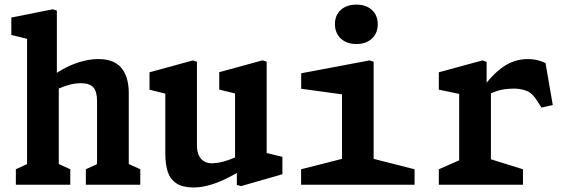

<svg xmlns="http://www.w3.org/2000/svg" viewBox="-20 -817 2520 849"><path d="M359.6 -68.5 442.2 -106.6 409.1 -50.4V-370.8Q409.1 -412.3 392.7 -430.7Q376.3 -449.1 337.4 -449.1Q314 -449.1 290.6 -443.2Q267.2 -437.3 240 -425.6Q224 -418.2 207.6 -409.3V-477.8Q238.4 -501.6 273.2 -519Q308 -536.4 344.4 -546.1Q380.8 -555.8 414.8 -555.8Q484.1 -555.8 516.8 -516.6Q549.4 -477.4 549.4 -405.2V-50.8L516.8 -106.6L600.3 -68.5V0H359.6ZM50.1 -68.5 132.8 -106.6 99.6 -50.4V-676.5L132 -637.4L30.1 -662.4V-739.3L213.5 -776L231.4 -770V-441.9L239.9 -434.9V-50L207.3 -106.6L290.8 -68.5V0H50.1Z M711 -138.5V-434.2L743.1 -394.9L641.1 -420.4V-497.3L832.8 -549.8L850.9 -543.8V-173Q850.9 -147 859.5 -129.5Q868.2 -112 882.7 -103.5Q897.2 -95.1 915.1 -95.1Q941.5 -95.1 968.5 -102.6Q995.4 -110.1 1027.5 -123.9Q1039 -128.6 1051.6 -134.3V-66.3Q1010.3 -41.3 974.1 -24.1Q937.8 -6.9 903.1 2.5Q868.3 12 835.6 12Q788.2 12 760.7 -5.9Q733.2 -23.8 722.1 -56.5Q711 -89.2 711 -138.5ZM1027.3 -84.4 1019.4 -97.5V-426L1041.1 -398.3L949.5 -420.9V-497.8L1141.2 -550.3L1159.2 -544.3V-117.9L1137.1 -145.9L1228.7 -123.4V-46.5L1045.7 6L1027.3 0.6Z M1311.4 -68.5 1524.9 -122.8 1492.3 -66.7V-435L1524.3 -395.5L1311.8 -424.5V-493L1614.3 -549.9L1632.2 -543.9V-66.7L1599.7 -122.8L1813.2 -68.5V0H1311.4ZM1461 -710.1Q1461 -749.8 1487 -773.2Q1513 -796.6 1555.7 -796.6Q1598.3 -796.6 1624.3 -773.2Q1650.3 -749.8 1650.3 -710.1Q1650.3 -670 1624.3 -646.2Q1598.3 -622.3 1555.7 -622.3Q1527.7 -622.3 1506.3 -633.1Q1484.9 -643.8 1473 -663.8Q1461 -683.8 1461 -710.1Z M1920.5 -68.5 2043.6 -122.8 2010.4 -66.2V-434.6L2042.8 -395.1L1920.5 -420.5V-497.4L2113.5 -549.9L2131.8 -543.5V-441.9L2150.8 -434.9V-66.7L2118.2 -122.8L2292.5 -68.5V0H1920.5ZM2253.6 -425.2H2252.9Q2206.1 -425.2 2171.4 -412.5Q2136.8 -399.9 2098.1 -378.2L2096.8 -377.8L2113 -425.3Q2152.8 -483.9 2202.7 -519.8Q2252.6 -555.8 2314.3 -555.8Q2337.2 -555.8 2357 -550.8Q2376.8 -545.9 2392.2 -538.2L2424.3 -352.7L2374.2 -341.2L2354.8 -371.9Q2334.5 -404.9 2309 -415Q2283.4 -425.1 2253.6 -425.2Z"/></svg>

Font: Monaspace Xenon Var
Style: Regular
Weight: 400
Designer: Riley Cran and the Lettermatic Team
Version: Version 1.000 (Monaspace Xenon Var)